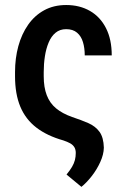

<svg xmlns="http://www.w3.org/2000/svg" viewBox="-20 -558 499 761"><path d="M242.2 -538.1Q295.9 -538.1 336.7 -514.6Q377.4 -491.2 400.1 -446.5Q422.9 -401.9 422.9 -338.4H315.9Q315.9 -367.7 308.8 -391.1Q301.8 -414.6 285.4 -428.5Q269 -442.4 242.2 -442.4Q217.3 -442.4 200.2 -428.2Q183.1 -414.1 172.9 -389.6Q162.6 -365.2 158 -335Q153.3 -304.7 153.3 -272.5V-255.9Q153.3 -211.9 165.3 -180.7Q177.2 -149.4 202.1 -128.7Q227.1 -107.9 266.1 -94.2Q302.7 -82 330.6 -69.8Q358.4 -57.6 374.5 -35.4Q390.6 -13.2 391.6 27.3Q391.1 54.2 377.4 84.2Q363.8 114.3 343.3 140.4Q322.8 166.5 302.7 182.6L243.7 133.8Q257.3 117.2 265.4 103.5Q273.4 89.8 276.9 76.4Q280.3 63 280.3 48.3Q280.3 34.7 274.7 25.4Q269 16.1 258.1 10Q247.1 3.9 231 -1.5Q167 -19.5 124.3 -52.2Q81.5 -85 60.5 -135.3Q39.6 -185.5 39.6 -255.4V-272.5Q39.6 -327.1 52.7 -375.2Q65.9 -423.3 91.6 -460Q117.2 -496.6 155 -517.3Q192.9 -538.1 242.2 -538.1Z"/></svg>

Font: Roboto Condensed Medium
Style: Regular
Weight: 500
Designer: Christian Robertson
Foundry: Google
Version: Version 3.0